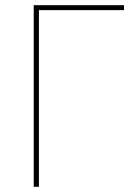

<svg xmlns="http://www.w3.org/2000/svg" viewBox="-20 -720 528 740"><path d="M110 0H130V-681H458V-700H110Z"/></svg>

Font: Fixel Text Thin
Style: Regular
Weight: 100
Width: 4
Designer: AlfaBravo + MacPaw
Foundry: Kyrylo Tkachov, Marchela Mozhyna, Serhii Makarenko, Maria Weinstein, Zakhar Kryvoshyya
Version: Version 1.211